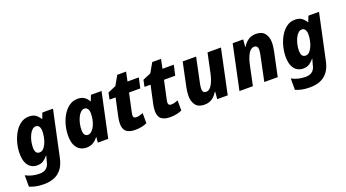

<svg xmlns="http://www.w3.org/2000/svg" viewBox="-63 -1326 4014 2230"><g transform="rotate(-20 1944.0 -211.5)"><path d="M191 240Q130 240 89.5 231Q49 222 13 207V66Q51 87 94 97.5Q137 108 184 108Q280 108 304 20L308 2Q312 -13 317.5 -32Q323 -51 327 -64H323Q300 -35 269 -13.5Q238 8 189 8Q149 8 115.5 -12.5Q82 -33 62.5 -77Q43 -121 43 -193Q43 -253 59.5 -317Q76 -381 107.5 -436Q139 -491 185 -525Q231 -559 290 -559Q341 -559 370 -539Q399 -519 424 -480H428L455 -549H586L466 13Q448 99 408.5 148.5Q369 198 314 219Q259 240 191 240ZM268 -124Q295 -124 316 -145.5Q337 -167 351.5 -201Q366 -235 373.5 -273.5Q381 -312 381 -346Q381 -382 367 -403.5Q353 -425 327 -425Q303 -425 282 -405.5Q261 -386 245.5 -353.5Q230 -321 221 -282Q212 -243 212 -203Q212 -124 268 -124Z M798 10Q757 10 721.5 -10Q686 -30 664.5 -74.5Q643 -119 643 -194Q643 -253 659 -317Q675 -381 707 -436Q739 -491 785.5 -525Q832 -559 892 -559Q942 -559 973.5 -537.5Q1005 -516 1024 -480H1028L1055 -549H1186L1069 0H940L946 -66H942Q917 -32 882.5 -11Q848 10 798 10ZM865 -124Q891 -124 913.5 -146Q936 -168 952 -203Q968 -238 975 -277Q978 -295 979.5 -312.5Q981 -330 981 -350Q981 -383 966.5 -404Q952 -425 926 -425Q903 -425 882 -405.5Q861 -386 845.5 -353.5Q830 -321 821 -282Q812 -243 812 -203Q812 -124 865 -124Z M1400 10Q1332 10 1294 -19Q1256 -48 1256 -119Q1256 -135 1258.5 -154.5Q1261 -174 1264 -191L1314 -423H1239L1256 -505L1356 -547L1422 -663H1531L1507 -549H1647L1619 -423H1480L1431 -195Q1429 -185 1427.5 -174.5Q1426 -164 1426 -158Q1426 -140 1436 -132Q1446 -124 1463 -124Q1483 -124 1503 -129.5Q1523 -135 1547 -144V-19Q1520 -6 1483.5 2Q1447 10 1400 10Z M1832 10Q1764 10 1726 -19Q1688 -48 1688 -119Q1688 -135 1690.5 -154.5Q1693 -174 1696 -191L1746 -423H1671L1688 -505L1788 -547L1854 -663H1963L1939 -549H2079L2051 -423H1912L1863 -195Q1861 -185 1859.5 -174.5Q1858 -164 1858 -158Q1858 -140 1868 -132Q1878 -124 1895 -124Q1915 -124 1935 -129.5Q1955 -135 1979 -144V-19Q1952 -6 1915.5 2Q1879 10 1832 10Z M2257 10Q2183 10 2149 -34.5Q2115 -79 2115 -147Q2115 -196 2127 -255L2189 -549H2355L2290 -239Q2287 -224 2284.5 -207Q2282 -190 2282 -175Q2282 -149 2294 -136.5Q2306 -124 2327 -124Q2366 -124 2396 -173Q2426 -222 2444 -303L2496 -549H2662L2546 0H2416L2424 -90H2419Q2390 -42 2351 -16Q2312 10 2257 10Z M2691 0 2807 -549H2937L2929 -459H2933Q2963 -507 3002 -533Q3041 -559 3096 -559Q3169 -559 3204 -514.5Q3239 -470 3239 -402Q3239 -380 3236 -354.5Q3233 -329 3228 -303L3164 0H2998L3063 -311Q3066 -326 3068.5 -343Q3071 -360 3071 -374Q3071 -400 3059 -413Q3047 -426 3026 -426Q2986 -426 2956 -376.5Q2926 -327 2909 -246L2857 0Z M3479 240Q3418 240 3377.5 231Q3337 222 3301 207V66Q3339 87 3382 97.5Q3425 108 3472 108Q3568 108 3592 20L3596 2Q3600 -13 3605.5 -32Q3611 -51 3615 -64H3611Q3588 -35 3557 -13.5Q3526 8 3477 8Q3437 8 3403.5 -12.5Q3370 -33 3350.5 -77Q3331 -121 3331 -193Q3331 -253 3347.5 -317Q3364 -381 3395.5 -436Q3427 -491 3473 -525Q3519 -559 3578 -559Q3629 -559 3658 -539Q3687 -519 3712 -480H3716L3743 -549H3874L3754 13Q3736 99 3696.5 148.5Q3657 198 3602 219Q3547 240 3479 240ZM3556 -124Q3583 -124 3604 -145.5Q3625 -167 3639.5 -201Q3654 -235 3661.5 -273.5Q3669 -312 3669 -346Q3669 -382 3655 -403.5Q3641 -425 3615 -425Q3591 -425 3570 -405.5Q3549 -386 3533.5 -353.5Q3518 -321 3509 -282Q3500 -243 3500 -203Q3500 -124 3556 -124Z"/></g></svg>

Font: Noto Sans ExtraBold
Style: Italic
Weight: 800
Italic angle: -12°
Designer: Monotype Design Team
Foundry: Monotype Imaging Inc.
Version: Version 2.013; ttfautohint (v1.8.4.7-5d5b)